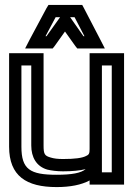

<svg xmlns="http://www.w3.org/2000/svg" viewBox="-20 -725 540 780"><path d="M210 35C265 35 311 26 344 8V25H369H459H484V0V-484V-509H459H369H344V-484V-119C344 -101 341 -96 329 -91C313 -83 284 -79 236 -79C214 -79 199 -81 186 -85C161 -92 157 -99 157 -134V-484V-509H132H42H17V-484V-129C17 -10 87 35 210 35ZM394 -119V-184V-459H434V-25H394V-59V-119ZM210 -15C102 -15 67 -37 67 -129V-459H107V-134C107 -86 128 -49 172 -36C189 -32 211 -29 236 -29C273 -29 305 -32 328 -38C309 -22 272 -15 210 -15ZM124 -528H182H194L202 -538L244 -597L286 -538L294 -528H307H365H406L387 -565L321 -692L314 -705H299H192H177L169 -692L101 -565L82 -528H124ZM265 -655H283L323 -578H319L265 -655ZM165 -578 206 -655H224L169 -578H165Z"/></svg>

Font: Gamestation DisplayOutline
Style: Regular
Weight: 400
Designer: Jonas Hecksher
Foundry: Jonas Hecksher, Playtypeª, e-types AS
Version: Version 1.003